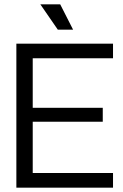

<svg xmlns="http://www.w3.org/2000/svg" viewBox="-20 -860 564 880"><path d="M55 0V-660H130V0ZM87 0V-67H498V0ZM87 -302V-366H451V-302ZM87 -593V-660H498V-593ZM245 -724 165 -840H256L315 -724Z"/></svg>

Font: Bricolage Grotesque 48pt Condensed ExtraBold Light
Style: Regular
Weight: 300
Version: Version 1.000;gftools[0.9.30]